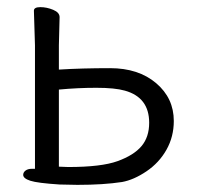

<svg xmlns="http://www.w3.org/2000/svg" viewBox="-20 -502 563 538"><path d="M197 16 147 15Q85 11 65 4.5Q45 -2 45 -12Q45 -19 51.5 -24Q58 -29 69 -29H78V-375L75 -472Q75 -482 93 -482Q111 -482 129 -474.5Q147 -467 147 -454L145 -375V-307Q209 -311 288.5 -311Q368 -311 417.5 -269Q467 -227 467 -163Q467 -119 446.5 -82.5Q426 -46 390.5 -22Q355 2 322 8Q270 16 197 16ZM398 -158Q398 -229 330 -248Q302 -256 250 -256Q198 -256 145 -251V-35L171 -34Q264 -34 309.5 -50.5Q355 -67 376.5 -92.5Q398 -118 398 -158Z"/></svg>

Font: LXGW WenKai Lite
Style: Regular
Weight: 400
Designer: LXGW / Fontworks Inc.
Foundry: LXGW / Fontworks Inc.
Version: Version 1.511; March 25, 2025